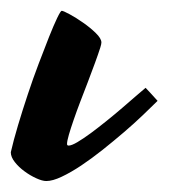

<svg xmlns="http://www.w3.org/2000/svg" viewBox="-76 -305 309 352"><path d="M8.8 26.9Q1.5 26.9 -9.8 21.7Q-21 16.6 -31.2 9Q-41.5 1.5 -48.8 -7.8Q-56.2 -17.1 -56.2 -25.9Q-51.3 -47.4 -43 -75.2Q-34.7 -103 -25.1 -131.8Q-15.6 -160.6 -5.1 -188.2Q5.4 -215.8 13.9 -237.3Q22.5 -258.8 28.8 -272Q35.2 -285.2 37.1 -285.2Q40 -285.2 51.8 -278.8Q63.5 -272.5 76.4 -263.4Q89.4 -254.4 99.6 -244.4Q109.9 -234.4 109.9 -227.1Q109.9 -225.6 109.4 -223.4Q108.9 -221.2 107.9 -217.8Q104 -205.6 97.9 -189Q91.8 -172.4 85 -154.5Q78.1 -136.7 71.3 -118.9Q64.5 -101.1 59.1 -85.4Q53.7 -69.8 50.3 -58.1Q46.9 -46.4 46.9 -41Q46.9 -38.1 49.8 -38.1Q55.2 -38.1 65.9 -44.4Q76.7 -50.8 90.6 -61Q104.5 -71.3 119.6 -83.5Q134.8 -95.7 148.7 -107.7Q162.6 -119.6 173.8 -129.4Q185.1 -139.2 190.9 -144Q195.3 -139.6 201.4 -132.8Q207.5 -126 212.9 -120.1Q202.1 -109.4 186 -94Q169.9 -78.6 151.1 -62.5Q132.3 -46.4 112.1 -30.3Q91.8 -14.2 72.8 -1.5Q53.7 11.2 37.1 19Q20.5 26.9 8.8 26.9Z"/></svg>

Font: Yesteryear
Style: Regular
Weight: 400
Designer: Astigmatic (AOETI)
Foundry: Astigmatic (AOETI)
Version: Version 1.000